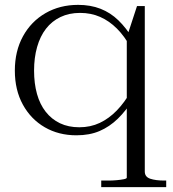

<svg xmlns="http://www.w3.org/2000/svg" viewBox="-20 -546 710 789"><path d="M396 223V196H427Q442 196 459 194.5Q476 193 488.5 190.5Q501 188 501 184V-398L505 -405L543 -521H575V159Q575 181 597.5 188.5Q620 196 655 196H663V223ZM301 -526Q352 -526 393 -510Q434 -494 466.5 -462.5Q499 -431 527 -385L517 -351Q492 -397 460.5 -428.5Q429 -460 391.5 -476.5Q354 -493 309 -493Q264 -493 228.5 -476Q193 -459 169 -428Q145 -397 132.5 -353Q120 -309 120 -256Q120 -203 132 -160Q144 -117 168 -86.5Q192 -56 226.5 -39.5Q261 -23 306 -23Q352 -23 390 -41Q428 -59 460 -92Q492 -125 518 -171L527 -138Q498 -91 464 -58Q430 -25 389 -7.5Q348 10 294 10Q221 10 164 -23Q107 -56 74 -116Q41 -176 41 -256Q41 -336 74.5 -397Q108 -458 167 -492Q226 -526 301 -526Z"/></svg>

Font: Roboto Serif 120pt Expanded Light
Style: Regular
Weight: 300
Width: 7
Designer: Greg Gazdowicz
Foundry: Commercial Type
Version: Version 1.008